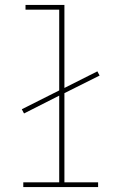

<svg xmlns="http://www.w3.org/2000/svg" viewBox="-20 -755 490 775"><path d="M74 0V-19H219V-369L77 -297L68 -314L219 -390V-716H83V-735H240V-400L373 -467L382 -450L240 -379V-19H376V0Z"/></svg>

Font: Zed Sans Thin Extended
Style: Regular
Weight: 100
Width: 7
Designer: Belleve Invis
Foundry: Belleve Invis
Version: Version 1.0.0; ttfautohint (v1.8.4)